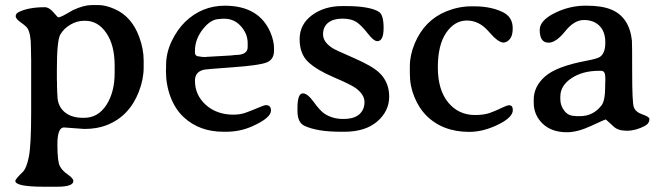

<svg xmlns="http://www.w3.org/2000/svg" viewBox="-20 -499 2558 740"><path d="M421.9 -217.8V-246.6Q421.9 -325.2 389.6 -372.1Q357.4 -418.9 308.6 -418.9H303.7Q276.9 -418.9 251.5 -404.1Q226.1 -389.2 212.6 -366.2Q199.2 -343.3 199.2 -231V-189.5L199.7 -184.1V-163.6L200.2 -158.7V-148.4Q201.2 -137.7 201.2 -132.8Q201.2 -91.3 227.8 -68.1Q254.4 -44.9 299.3 -44.9H304.2Q357.9 -44.9 389.9 -94.2Q421.9 -143.6 421.9 -217.8ZM262.7 198.7Q262.7 220.7 199.2 220.7H150.4Q39.1 220.7 39.1 198.2Q39.1 191.4 67.4 164.1Q82.5 149.4 91.3 104.7Q100.1 60.1 100.1 -64.5V-267.1L99.1 -319.3Q99.1 -367.2 86.4 -389.2Q81.5 -397.5 61 -411.9Q40.5 -426.3 40.5 -436.5Q40.5 -446.8 52.2 -452.6Q90.3 -471.2 152.8 -471.2Q168.9 -471.2 185.8 -451.7Q202.6 -432.1 204.6 -432.1Q212.4 -432.1 236.1 -445.6Q259.8 -459 261.2 -460Q303.2 -479.5 334 -479.5H359.4Q386.7 -479.5 421.4 -464.4Q487.8 -435.5 516.6 -356.4Q533.7 -310.1 533.7 -266.1V-238.8Q533.7 -193.4 515.1 -145.5Q478.5 -50.8 391.1 -16.6Q354 -2 304.7 -2L226.6 -7.8Q201.2 -7.8 201.2 57.9Q201.2 123.5 210.7 141.4Q220.2 159.2 241.5 173.8Q262.7 188.5 262.7 198.7Z M934.6 -317.4V-332.5Q934.6 -368.7 908.7 -397.7Q882.8 -426.8 845.2 -426.8H835.9Q829.1 -425.8 826.7 -425.8Q792.5 -425.8 762 -386.7Q731.4 -347.7 731.4 -303.2V-296.9Q731.4 -281.2 750 -281.2Q757.3 -279.8 757.8 -279.8L769 -279.3H772L775.4 -279.8L869.6 -285.2L887.2 -287.1Q934.6 -287.1 934.6 -317.4ZM731.4 -188Q731.4 -132.3 773.4 -94.7Q815.4 -57.1 879.9 -57.1Q905.8 -57.1 927 -64.7Q948.2 -72.3 973.4 -83Q998.5 -93.8 1004.9 -93.8Q1024.4 -93.8 1024.4 -72.8Q1024.4 -44.4 952.1 -12.2Q905.3 8.8 851.6 8.8H840.8Q749 8.8 688.5 -46.9Q655.8 -77.1 637.7 -124.3Q619.6 -171.4 619.6 -225.6L620.1 -236.8V-248Q620.1 -294.9 641.6 -340.3Q663.6 -385.7 693.8 -415Q757.8 -476.6 845.7 -477.1Q978.5 -477.1 1022.5 -373.5Q1036.1 -340.8 1036.1 -313.5V-303.7Q1036.1 -270 1008.3 -258.5Q980.5 -247.1 877 -239.7Q773.4 -232.4 764.6 -230Q731.4 -221.7 731.4 -188Z M1307.1 8.8H1293.9Q1201.7 8.8 1153.3 -14.2Q1126.5 -26.9 1126.5 -70.8V-83Q1126.5 -139.2 1147.5 -139.2Q1165 -139.2 1189 -106.2Q1212.9 -73.2 1229 -62Q1260.3 -40.5 1302.5 -40.5Q1344.7 -40.5 1364.7 -58.3Q1384.8 -76.2 1384.8 -105.5Q1384.8 -134.8 1350.6 -159.7Q1332.5 -172.9 1266.4 -201.2Q1200.2 -229.5 1167.5 -260.5Q1134.8 -291.5 1134.8 -348.1Q1134.8 -404.8 1182.1 -440.2Q1229.5 -475.6 1298.8 -475.6H1312Q1402.8 -475.6 1439.5 -454.1Q1458.5 -442.9 1458.5 -391.6Q1458.5 -340.3 1434.1 -340.3Q1420.4 -340.3 1396.7 -370.8Q1373 -401.4 1353.5 -414.3Q1334 -427.2 1299.6 -427.2Q1265.1 -427.2 1245.1 -411.6Q1225.1 -396 1225.1 -366.5Q1225.1 -336.9 1261.7 -313.5Q1271 -307.1 1342.8 -275.9Q1414.6 -244.6 1441.4 -219.2Q1480 -182.6 1480 -126.7Q1480 -70.8 1434.1 -31Q1388.2 8.8 1307.1 8.8Z M1920.4 -335Q1899.9 -335 1863.5 -377.4Q1827.1 -419.9 1779.5 -419.9Q1731.9 -419.9 1699.7 -372.8Q1667.5 -325.7 1667.5 -239.3Q1667.5 -152.8 1707.3 -104.2Q1747.1 -55.7 1811 -55.7Q1846.2 -55.7 1869.9 -64.5Q1893.6 -73.2 1913.8 -83.3Q1934.1 -93.3 1942.4 -93.3Q1956.5 -93.3 1956.5 -74.7Q1956.5 -46.4 1899.4 -18.6Q1842.3 9.3 1788.6 9.3Q1684.1 9.3 1620.6 -56.2Q1594.7 -83 1577.1 -125.2Q1559.6 -167.5 1559.6 -215.8V-239.7Q1559.6 -240.7 1559.6 -242.2Q1559.6 -243.2 1559.6 -244.1Q1559.6 -286.6 1578.6 -332Q1616.2 -420.9 1699.7 -455.1Q1748 -474.6 1795.9 -474.6H1807.1Q1873 -474.6 1918.9 -451.7Q1956.1 -433.1 1956.1 -389.6Q1956.1 -360.8 1944.6 -347.9Q1933.1 -335 1920.4 -335Z M2297.4 -226.1H2289.1Q2225.1 -226.1 2182.4 -197.5Q2139.6 -168.9 2139.6 -126.5V-116.7Q2139.6 -91.8 2155 -72Q2170.4 -52.2 2194.8 -52.2L2200.7 -51.3H2215.3Q2266.1 -51.3 2298.3 -92.8Q2312.5 -110.8 2312.5 -167Q2312.5 -171.4 2312.5 -175.8L2313 -187.5V-199.2Q2313 -226.1 2297.4 -226.1ZM2060.1 -383.8Q2060.1 -419.9 2117.4 -448.5Q2174.8 -477.1 2236.3 -477.1Q2238.3 -477.1 2240.2 -477.1Q2298.8 -477.1 2334 -462.9Q2405.3 -434.6 2415.5 -342.8Q2416.5 -333.5 2416.5 -220Q2416.5 -106.4 2422.6 -86.9Q2428.7 -67.4 2455.8 -58.1Q2482.9 -48.8 2482.9 -40.5Q2482.9 -22.9 2465.3 -13.7Q2430.2 4.9 2396.2 4.9Q2362.3 4.9 2345.7 -10.7Q2315.9 -38.6 2314 -38.6Q2312 -38.6 2258.8 -13.9Q2205.6 10.7 2165.5 10.7Q2105.5 10.7 2071.3 -22.5Q2037.1 -55.7 2037.1 -103V-115.2Q2037.1 -166 2081.1 -204.6Q2125 -243.2 2239.3 -264.6Q2280.8 -272.5 2291.5 -279.3Q2313 -293 2313 -335Q2313 -377 2290.5 -399.4Q2268.1 -421.9 2230.5 -421.9Q2192.9 -421.9 2158 -378.2Q2123 -334.5 2094.2 -334.5Q2060.1 -334.5 2060.1 -383.8Z"/></svg>

Font: Averia Serif Libre
Style: Regular
Weight: 400
Version: Version 1.002